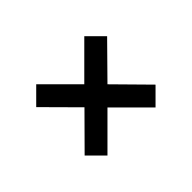

<svg xmlns="http://www.w3.org/2000/svg" viewBox="-82 -742 785 785"><g transform="rotate(45 310.0 -350.0)"><path d="M170 -145 310 -284 450 -145 516 -211 377 -350 516 -489 450 -555 310 -417 170 -555 104 -489 243 -350 104 -211Z"/></g></svg>

Font: Meta Space Medium
Style: Regular
Weight: 500
Designer: Meta Pool / Florian Karsten
Foundry: Meta Pool / Florian Karsten
Version: Version 2.000;Glyphs 3.1.1 (3137)